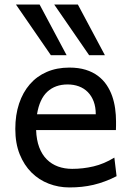

<svg xmlns="http://www.w3.org/2000/svg" viewBox="-20 -801 575 833"><path d="M136.7 -236.8Q138.2 -193.8 150.1 -162.1Q162.1 -130.4 182.9 -109.6Q203.6 -88.9 231.7 -78.6Q259.8 -68.4 293 -68.4Q340.3 -68.4 385.7 -79.1Q431.2 -89.8 476.1 -117.2L485.8 -36.6Q460 -23.4 435.1 -14.2Q410.2 -4.9 385.3 1Q360.4 6.8 334.7 9.5Q309.1 12.2 280.8 12.2Q233.9 12.2 191.4 -4.2Q148.9 -20.5 116.7 -52.5Q84.5 -84.5 65.4 -131.8Q46.4 -179.2 46.4 -241.7Q46.4 -302.2 62.7 -351.3Q79.1 -400.4 109.4 -435.3Q139.6 -470.2 183.1 -489Q226.6 -507.8 280.8 -507.8Q320.8 -507.8 351.6 -498.3Q382.3 -488.8 404.8 -471.9Q427.2 -455.1 442.4 -432.6Q457.5 -410.2 466.6 -384.3Q475.6 -358.4 479.5 -330.3Q483.4 -302.2 483.4 -274.9V-255.9Q483.4 -243.7 482.9 -236.8ZM273.4 -434.6Q219.7 -434.6 185.5 -403.1Q151.4 -371.6 140.6 -305.2H395.5Q395.5 -336.4 386.5 -360.6Q377.4 -384.8 361.1 -401.4Q344.7 -418 322.3 -426.3Q299.8 -434.6 273.4 -434.6ZM317.9 -781.2 435.1 -561.5H366.7L215.3 -781.2ZM151.9 -781.2 269 -561.5H200.7L49.3 -781.2Z"/></svg>

Font: Andika Compact
Style: Regular
Weight: 400
Designer: Victor Gaultney, Annie Olsen, Julie Remington, Don Collingsworth, Eric Hays, Becca Hirsbrunner
Foundry: SIL International
Version: Version 5.000 ; LnSpcTght